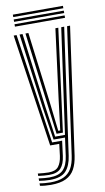

<svg xmlns="http://www.w3.org/2000/svg" viewBox="-100 -756 550 1006"><g transform="rotate(-10 175.0 -252.5)"><path d="M86.2 204.2Q72 204.2 54.8 202.8Q37.5 201.2 28.8 198.8V185.8Q40.5 188.2 57.1 189.6Q73.8 191 86.2 191Q129.5 191 156.8 178.4Q184 165.8 199 139.8Q214 113.8 219.8 73.2L314 -600H329.8L234.8 75.8Q228.8 117.2 213.1 145.9Q197.5 174.5 167.1 189.4Q136.8 204.2 86.2 204.2ZM86.2 151.2Q75.2 151.2 59.8 150Q44.2 148.8 28.8 146.5V133.8Q44.8 135.5 59.8 136.8Q74.8 138 86.2 138Q123.2 138 138.6 118.2Q154 98.5 158.8 63.2L166.5 0H118.2L29.8 -600H45.2L131 -13.8H184.2L174 65.8Q168.5 108 149.1 129.6Q129.8 151.2 86.2 151.2ZM86.2 177.8Q74.5 177.8 58 176.4Q41.5 175 28.8 172.8V159.8Q43 162 58.9 163.2Q74.8 164.5 86.2 164.5Q135.2 164.5 158.6 141.4Q182 118.2 189 68.2L202 -27.2H141L114.8 -197.5L61 -600H76.8L127.8 -208.2L151.8 -41H204.2L282.8 -600H298.5L204.2 70.8Q197 121.8 171.8 149.8Q146.5 177.8 86.2 177.8ZM161.8 -54.5 141 -218.8 92.5 -600H108L154.8 -228.5L173.2 -68.2H183.8L203.8 -230.5L251.8 -600H267.2L216.8 -214.8L195.5 -54.5ZM311 -696H44.5V-708.8H311ZM311 -645H44.5V-657.8H311ZM311 -670.5H44.5V-683.2H311Z"/></g></svg>

Font: Big Shoulders Inline Display Thin Medium
Style: Regular
Weight: 500
Version: Version 2.002